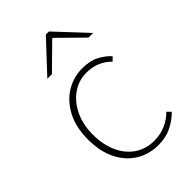

<svg xmlns="http://www.w3.org/2000/svg" viewBox="-222 -799 890 890"><g transform="rotate(-45 223.0 -354.0)"><path d="M268 12Q207 12 158.5 -17.5Q110 -47 82 -103Q54 -159 54 -238Q54 -318 84 -374.5Q114 -431 162.5 -460.5Q211 -490 268 -490Q318 -490 351 -473Q384 -456 408 -430L390 -412Q368 -435 337.5 -448.5Q307 -462 268 -462Q217 -462 176 -433.5Q135 -405 110.5 -354.5Q86 -304 86 -238Q86 -172 108.5 -122Q131 -72 172 -44Q213 -16 268 -16Q309 -16 343.5 -31.5Q378 -47 402 -72L420 -54Q390 -24 352.5 -6Q315 12 268 12ZM120 -570 260 -720H280L420 -570H390L272 -686H268L150 -570Z"/></g></svg>

Font: SourceSans3VF
Style: Regular
Weight: 200
Designer: Paul D. Hunt
Foundry: Adobe
Version: Version 3.052;hotconv 1.1.0;makeotfexe 2.6.0